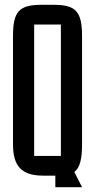

<svg xmlns="http://www.w3.org/2000/svg" viewBox="-20 -725 395 798"><path d="M210 5V53H321L289 -10C313 -29 321 -66 321 -125V-575C321 -676 296 -705 204 -705H151C59 -705 34 -676 34 -575V-125C34 -34 70 5 160 5ZM122 -623H233V-77H122Z"/></svg>

Font: Queering
Style: Regular
Weight: 400
Designer: Adam Naccarato
Foundry: adamnac
Version: Version 2.000;hotconv 1.0.109;makeotfexe 2.5.65596